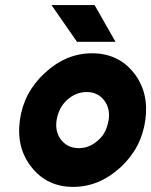

<svg xmlns="http://www.w3.org/2000/svg" viewBox="-20 -721 593 753"><path d="M282 -557H433L351 -701H182ZM320 -360Q363 -360 388 -328Q413 -296 406 -250Q402 -227 393 -207.5Q384 -188 366 -172Q332 -140 289 -140Q246 -140 220 -172Q195 -204 202 -250Q206 -273 215.5 -292.5Q225 -312 242 -328Q277 -360 320 -360ZM341 -512Q239 -512 156 -435Q73 -359 58 -250Q43 -141 104 -65Q165 12 267 12Q369 12 453 -65Q535 -141 550 -250Q565 -359 505 -435Q444 -512 341 -512Z"/></svg>

Font: Unageo
Style: ExtraBold-Italic
Weight: 800
Designer: Richard Sepsi
Foundry: Richard Sepsi
Version: Version 2.000